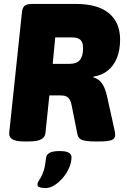

<svg xmlns="http://www.w3.org/2000/svg" viewBox="-20 -720 650 980"><path d="M102 2Q62 2 43.5 -9Q25 -20 27 -42L92 -657Q94 -680 105 -690Q116 -700 146 -700H366Q479 -700 536 -652.5Q593 -605 593 -518Q593 -465 577 -425Q561 -385 531 -360.5Q501 -336 457 -329V-325Q486 -317 502.5 -291.5Q519 -266 529 -217L564 -58Q566 -49 567 -43Q568 -37 568 -32Q568 -11 548 -4.5Q528 2 489 2H464Q424 2 402 -4.5Q380 -11 375 -35L347 -176Q343 -199 336 -211Q329 -223 318 -228Q307 -233 288 -233H232L212 -41Q210 -19 189.5 -8.5Q169 2 127 2ZM249 -394H334Q371 -394 387.5 -413.5Q404 -433 404 -475Q404 -504 390.5 -516.5Q377 -529 348 -529H262ZM213 240Q197 240 184 236.5Q171 233 171 222Q171 214 176 206Q181 198 188.5 185.5Q196 173 203.5 149.5Q211 126 215 86Q217 69 233 60Q249 51 285 51Q345 51 345 82Q345 108 333 136Q321 164 301 187.5Q281 211 258 225.5Q235 240 213 240Z"/></svg>

Font: Asap Black
Style: Italic
Weight: 900
Italic angle: -6°
Designer: Pablo Cosgaya
Foundry: Omnibus-Type
Version: Version 3.001